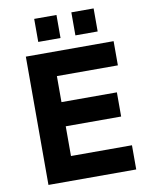

<svg xmlns="http://www.w3.org/2000/svg" viewBox="-95 -948 794 1017"><g transform="rotate(-10 302.0 -439.5)"><path d="M82 0V-690H554.1V-559.9H226.1V-420H524.1V-289.9H226.1V-130.1H554.1V0ZM160.3 -755.3V-879.2H280.1V-755.3ZM360.1 -755.3V-879.2H479.9V-755.3Z"/></g></svg>

Font: Oxanium ExtraLight
Style: Regular
Weight: 200
Designer: Severin Meyer
Version: Version 2.000